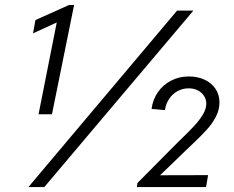

<svg xmlns="http://www.w3.org/2000/svg" viewBox="-20 -763 955 783"><path d="M211.4 -671.4 114.7 -627 124.5 -681.2 261.7 -742.7H282.2L191.9 -296.9H137.2ZM702.1 -719.7H768.6L160.6 0H95.7ZM540.5 -16.6 695.8 -173.3 720.7 -197.8Q752 -228 772.2 -249.8Q792.5 -271.5 806.9 -295.2Q821.3 -318.8 821.3 -340.3Q821.3 -357.4 812.3 -371.6Q803.2 -385.7 786.9 -394.3Q770.5 -402.8 749.5 -402.8Q724.6 -402.8 703.6 -391.1Q682.6 -379.4 669.2 -358.9Q655.8 -338.4 652.8 -314L598.1 -318.8Q603 -356.9 623.8 -387Q644.5 -417 677.5 -434.1Q710.4 -451.2 750.5 -451.2Q785.6 -451.2 814 -438.2Q842.3 -425.3 858.6 -401.1Q875 -377 875 -345.2Q875 -314.9 860.4 -286.9Q845.7 -258.8 823.7 -234.6Q801.8 -210.4 762.7 -173.3L739.3 -150.9L633.8 -49.3L632.3 -48.3L828.6 -48.8L820.3 0H538.1Z"/></svg>

Font: Reddit Sans Chocolate Light
Style: Italic
Weight: 300
Italic angle: -11.25°
Designer: Stephen Hutchings
Version: Version 1.013